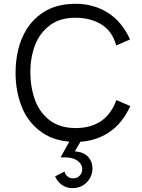

<svg xmlns="http://www.w3.org/2000/svg" viewBox="-20 -738 750 1012"><path d="M361.5 253.5Q329 253.5 305 235.5Q281 217.5 270.5 191.5L320 166Q323 180.5 335 191.2Q347 202 364.5 202Q387.5 202 400.5 187.5Q413.5 173 413.5 154Q413.5 138 403.5 123.8Q393.5 109.5 373 100.5Q352.5 91.5 320.5 91.5H299.5L349 1.5H408.5L374.5 60Q421.5 63 444.5 88.8Q467.5 114.5 467.5 150Q467.5 175 455.2 198.8Q443 222.5 419.2 238Q395.5 253.5 361.5 253.5ZM379 10Q274.5 10 203 -38.5Q128.5 -90.5 95.2 -173.5Q62 -256.5 62 -353.5Q62 -418 76.2 -477.2Q90.5 -536.5 121.5 -585.8Q152.5 -635 202.5 -669.5Q273.5 -718 378 -718Q473.5 -718 548 -671.2Q622.5 -624.5 665.5 -530L592.5 -498.5Q572 -574 514.5 -609.2Q457 -644.5 377 -644.5Q297 -644.5 244 -605.5Q188.5 -564 164.2 -499Q140 -434 140 -358.5Q140 -279 164.2 -211.8Q188.5 -144.5 244 -102.5Q297.5 -63 379 -63Q457.5 -63 511.5 -99Q565.5 -135 593.5 -210.5L666.5 -179Q625.5 -86 550.8 -38Q476 10 379 10Z"/></svg>

Font: Acari Sans
Style: Regular
Weight: 400
Designer: Alfredo Marco Pradil and Stefan Peev (font) & Cristiano Sobral (main changes)
Foundry: Alfredo Marco Pradil and Stefan Peev (font) & Cristiano Sobral (main changes)
Version: Version 1.063; ttfautohint (v1.8.3)